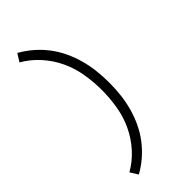

<svg xmlns="http://www.w3.org/2000/svg" viewBox="-309 -899 1119 1119"><g transform="rotate(-45 250.0 -340.0)"><path d="M103 161 73 113Q131 80 176 29.5Q221 -21 249 -81Q277 -141 288 -207.5Q299 -274 299 -340Q299 -406 288 -472.5Q277 -539 249 -599Q221 -659 176 -709.5Q131 -760 73 -793L103 -841Q146 -817 183.5 -784.5Q221 -752 251 -712.5Q281 -673 302 -628Q323 -583 336 -535.5Q349 -488 354.5 -438.5Q360 -389 360 -340Q360 -291 354.5 -241.5Q349 -192 336 -144.5Q323 -97 302 -52Q281 -7 251 32.5Q221 72 183.5 104.5Q146 137 103 161Z"/></g></svg>

Font: Iosevka Term Light
Style: Regular
Weight: 300
Monospace: yes
Designer: Belleve Invis
Foundry: Belleve Invis
Version: Version 9.0.1; ttfautohint (v1.8.3)